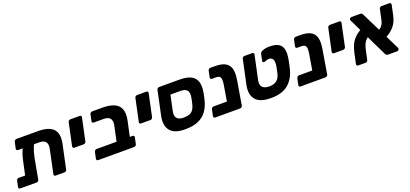

<svg xmlns="http://www.w3.org/2000/svg" viewBox="22 -1429 4889 2291"><g transform="rotate(-20 2466.5 -283.5)"><path d="M150.1 -439.9Q139.5 -439.9 134.1 -447.1Q128.6 -454.4 130.6 -465L148 -545.9Q150 -556.5 159.1 -563.8Q168.1 -571 178.8 -571H452.6Q542.6 -571 598 -545.3Q653.4 -519.6 673.4 -465.7Q693.4 -411.9 675.1 -326.4L610.7 -25.1Q608.7 -14.5 599.7 -7.2Q590.6 0 580 0H468Q457.4 0 451.9 -6.9Q446.5 -13.9 448.5 -24.5L511.3 -321.4Q523.8 -378.9 501.6 -409.4Q479.4 -439.9 418.4 -439.9ZM289.7 -508.6H334.2Q361.7 -508.6 369.7 -497.9Q377.6 -487.3 370.6 -474.8Q354.2 -443.1 342.4 -414.4Q330.5 -385.8 321.7 -355.9Q313 -326 305.2 -288.9L256.6 -25.1Q254.6 -14.5 245.6 -7.2Q236.5 0 225.9 0L19.8 -0.8Q9.1 -0.8 3.5 -8Q-2.1 -15.2 -0.1 -25.9L16 -100.5Q18 -111.1 26.7 -118.4Q35.5 -125.6 46.1 -125.6L126.7 -125.2L161.4 -287Q167.9 -319.5 176.3 -349.4Q184.6 -379.4 197 -410.1Q209.4 -440.9 227.3 -475.1Q235.4 -488.9 249.1 -498.8Q262.9 -508.6 289.7 -508.6Z M792 -236.2Q781.4 -236.2 775.9 -243.5Q770.5 -250.7 772.5 -261.4L833 -545.9Q835 -556.5 844.1 -563.8Q853.1 -571 863.8 -571H982Q992.6 -571 998.1 -563.8Q1003.5 -556.5 1001.5 -545.9L941 -261.4Q939 -250.7 929.9 -243.5Q920.9 -236.2 910.2 -236.2Z M1008.3 0Q997.6 0 992.2 -7.2Q986.8 -14.5 988.8 -25.1L1006.1 -106Q1008.1 -116.6 1016.9 -123.9Q1025.6 -131.1 1036.2 -131.1H1289.8L1330.1 -320.8Q1342.3 -378.3 1320.3 -408.8Q1298.3 -439.3 1237.3 -439.3H1111.6Q1101 -439.3 1095.6 -446.5Q1090.1 -453.8 1092.1 -464.4L1109.5 -545.9Q1111.5 -556.5 1120.6 -563.8Q1129.6 -571 1140.3 -571H1270.9Q1360.9 -571 1418.1 -545.7Q1475.4 -520.5 1496.7 -465.7Q1518.1 -410.9 1499 -321.4L1458.2 -131.1H1493.1Q1503.7 -131.1 1509.5 -123.9Q1515.2 -116.6 1513.2 -106L1495.9 -25.1Q1493.9 -14.5 1484.8 -7.2Q1475.7 0 1465.1 0Z M1639 -236.2Q1628.4 -236.2 1622.9 -243.5Q1617.5 -250.7 1619.5 -261.4L1680 -545.9Q1682 -556.5 1691.1 -563.8Q1700.1 -571 1710.8 -571H1829Q1839.6 -571 1845.1 -563.8Q1850.5 -556.5 1848.5 -545.9L1788 -261.4Q1786 -250.7 1776.9 -243.5Q1767.9 -236.2 1757.2 -236.2Z M2111.4 10Q1973.9 10 1922.2 -57Q1870.5 -124 1895.5 -240.9L1960.3 -545.9Q1962.3 -556.5 1971.3 -563.8Q1980.4 -571 1991 -571H2245.4Q2344.7 -571 2396.8 -541.9Q2448.9 -512.8 2463.9 -458.9Q2478.9 -405 2466.1 -330.1Q2464.5 -320.1 2460.4 -301.3Q2456.4 -282.5 2452.3 -263.6Q2448.2 -244.6 2445.2 -234.6Q2426 -158.9 2386.4 -103.9Q2346.9 -48.9 2280.1 -19.4Q2213.2 10 2111.4 10ZM2139.6 -127.4Q2210.9 -127.4 2243.6 -153.8Q2276.4 -180.2 2290.9 -239.6Q2293.9 -249.6 2297.4 -266.2Q2301 -282.9 2304.6 -299Q2308.1 -315.1 2309.1 -325.1Q2319.3 -382.6 2296.6 -411.3Q2273.9 -439.9 2211.8 -439.9H2086.4L2044.6 -243.4Q2032.5 -184 2057.6 -155.7Q2082.7 -127.4 2139.6 -127.4Z M2494.1 0Q2483.5 0 2478.1 -7.2Q2472.6 -14.5 2474.6 -25.1L2492 -106Q2494 -116.6 2502.7 -123.9Q2511.5 -131.1 2522.1 -131.1H2843.4L2820.6 -23.2Q2818.6 -12.6 2809.7 -6.3Q2800.9 0 2790.2 0ZM2692.6 0Q2682 0 2676.9 -7.2Q2671.9 -14.5 2673.1 -25.1L2724.4 -332.6Q2730.5 -370.4 2729 -395.6Q2727.5 -420.8 2713.2 -434.1Q2698.9 -447.4 2665.6 -447.4H2615.5Q2604.9 -447.4 2599.1 -454.6Q2593.4 -461.9 2596 -472.5L2612.8 -552.1Q2614.8 -562.7 2623.8 -570Q2632.9 -577.2 2643.5 -577.2H2696.8Q2762.3 -577.2 2805 -562.6Q2847.7 -547.9 2870.6 -517.4Q2893.5 -487 2898.4 -440.4Q2903.4 -393.9 2892.6 -330.8L2841.6 -25.1Q2840 -14.5 2830.7 -7.2Q2821.5 0 2810.9 0Z M3201.6 10Q3060 10 3006.8 -56.5Q2953.5 -123 2977.9 -238.4L3043.6 -545.9Q3045.6 -556.5 3054.7 -563.8Q3063.8 -571 3074.4 -571H3173.2Q3183.9 -571 3189.3 -563.8Q3194.7 -556.5 3192.7 -545.9L3128 -243.4Q3115.9 -184 3143.7 -155.7Q3171.5 -127.4 3229.9 -127.4Q3287.6 -127.4 3323.4 -155.1Q3359.1 -182.7 3371.8 -239.6Q3374.8 -250.2 3377.4 -264.2Q3380 -278.1 3383.1 -292.6Q3386.3 -307 3388.3 -317Q3399.6 -375.4 3386.6 -406.7Q3373.6 -438 3337.9 -438Q3324.2 -438 3307 -433.8Q3289.7 -429.6 3278.5 -423.9Q3266 -419.5 3257.4 -425.1Q3248.7 -430.6 3252 -443.8L3267.7 -519.2Q3269.7 -529.5 3275.4 -539.3Q3281 -549.1 3293.7 -555.4Q3310 -563.7 3333.2 -569.2Q3356.4 -574.8 3395.2 -574.8Q3469.4 -574.8 3508.8 -548.9Q3548.2 -523 3558 -470.9Q3567.7 -418.9 3551.5 -340.8Q3550.5 -333.8 3547.3 -319.1Q3544.1 -304.4 3540.6 -287.7Q3537 -271 3533.8 -256.8Q3530.6 -242.6 3528.6 -234.6Q3499.4 -120.5 3421.6 -55.2Q3343.9 10 3201.6 10Z M3578.1 0Q3567.5 0 3562.1 -7.2Q3556.6 -14.5 3558.6 -25.1L3576 -106Q3578 -116.6 3586.7 -123.9Q3595.5 -131.1 3606.1 -131.1H3927.4L3904.6 -23.2Q3902.6 -12.6 3893.7 -6.3Q3884.9 0 3874.2 0ZM3776.6 0Q3766 0 3760.9 -7.2Q3755.9 -14.5 3757.1 -25.1L3808.4 -332.6Q3814.5 -370.4 3813 -395.6Q3811.5 -420.8 3797.2 -434.1Q3782.9 -447.4 3749.6 -447.4H3699.5Q3688.9 -447.4 3683.1 -454.6Q3677.4 -461.9 3680 -472.5L3696.8 -552.1Q3698.8 -562.7 3707.8 -570Q3716.9 -577.2 3727.5 -577.2H3780.8Q3846.3 -577.2 3889 -562.6Q3931.7 -547.9 3954.6 -517.4Q3977.5 -487 3982.4 -440.4Q3987.4 -393.9 3976.6 -330.8L3925.6 -25.1Q3924 -14.5 3914.7 -7.2Q3905.5 0 3894.9 0Z M4088 -236.2Q4077.4 -236.2 4071.9 -243.5Q4066.5 -250.7 4068.5 -261.4L4129 -545.9Q4131 -556.5 4140.1 -563.8Q4149.1 -571 4159.8 -571H4278Q4288.6 -571 4294.1 -563.8Q4299.5 -556.5 4297.5 -545.9L4237 -261.4Q4235 -250.7 4225.9 -243.5Q4216.9 -236.2 4206.2 -236.2Z M4688.5 0Q4672.9 0 4666.7 -7.8Q4660.5 -15.6 4657.8 -20L4408.4 -535.4Q4404.3 -541.8 4406.3 -549.8Q4408.3 -558.4 4416.1 -564.7Q4423.9 -571 4432.5 -571H4544Q4560.2 -571 4566.3 -562.9Q4572.4 -554.8 4574.4 -549.8L4829.1 -35.6Q4831.5 -30.5 4831.6 -27.3Q4831.6 -24 4830.9 -21.2Q4829.2 -12.6 4821.4 -6.3Q4813.6 0 4805 0ZM4310.4 0Q4299.8 0 4294.3 -7.9Q4288.9 -15.7 4290.9 -26.4L4318 -152.9Q4330.1 -208.6 4348.7 -251.1Q4367.3 -293.5 4401 -328.9Q4434.8 -364.3 4490.1 -397.5L4544.4 -285.8Q4515.5 -267.6 4498.9 -244.1Q4482.4 -220.5 4474.3 -196.9Q4466.2 -173.4 4461.7 -153.5L4434.4 -26.4Q4432.4 -14.5 4423.3 -7.2Q4414.2 0 4403.6 0ZM4722 -193.6 4668 -304.6Q4703.7 -320.6 4721.2 -340.3Q4738.6 -360 4746.4 -380.9Q4754.1 -401.9 4758 -421.2L4784 -544.6Q4786.6 -556.5 4795.7 -563.8Q4804.8 -571 4815.4 -571H4914.9Q4925.5 -571 4930.9 -563.1Q4936.4 -555.3 4933.7 -544.6L4906.7 -416.9Q4898.4 -376.4 4879.3 -337.2Q4860.2 -298.1 4823.1 -262.1Q4786 -226 4722 -193.6Z"/></g></svg>

Font: Rubik Light
Style: Italic
Weight: 300
Italic angle: -12°
Designer: Hubert and Fischer
Foundry: Hubert and Fischer
Version: Version 2.300;gftools[0.9.30]